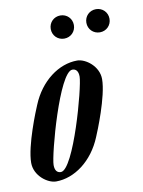

<svg xmlns="http://www.w3.org/2000/svg" viewBox="-119 -582 474 637"><g transform="rotate(-10 117.5 -263.0)"><path d="M1 -254C-6 -238 -52 -126 -52 -68C-52 -24 -9 7 19 7C81 7 144 -39 175 -115C182 -131 228 -243 228 -301C228 -345 185 -376 157 -376C95 -376 32 -330 1 -254ZM136 -349C148 -349 156 -341 156 -322C156 -287 84 -21 40 -21C28 -21 20 -29 20 -48C20 -83 92 -349 136 -349ZM89 -494C89 -472 106 -455 128 -455C150 -455 167 -472 167 -494C167 -516 150 -533 128 -533C106 -533 89 -516 89 -494ZM209 -494C209 -472 226 -455 248 -455C270 -455 287 -472 287 -494C287 -516 270 -533 248 -533C226 -533 209 -516 209 -494Z"/></g></svg>

Font: Romanesco
Style: Regular
Weight: 400
Designer: Astigmatic (AOETI)
Foundry: Astigmatic (AOETI)
Version: Version 1.000